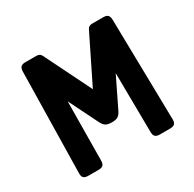

<svg xmlns="http://www.w3.org/2000/svg" viewBox="-132 -718 864 857"><g transform="rotate(-30 300.0 -290.0)"><path d="M531.2 -548.8 541 -30.8Q541.5 -14.2 534.2 -7.1Q526.9 0 510.3 0H458Q441.4 0 434.3 -7.1Q427.2 -14.2 427.2 -30.8L423.8 -335.4L349.6 -183.1Q341.8 -167 331.3 -160.4Q320.8 -153.8 300.3 -153.8Q279.8 -153.8 269 -160.2Q258.3 -166.5 250 -183.1L175.3 -334L172.4 -30.8Q172.4 -14.2 165.3 -7.1Q158.2 0 141.6 0H89.4Q72.8 0 65.4 -7.1Q58.1 -14.2 58.6 -30.8L68.4 -548.8Q68.8 -565.4 75.7 -572.5Q82.5 -579.6 99.1 -579.6H154.8Q165 -579.6 171.1 -576.2Q177.2 -572.8 181.2 -564.5L299.8 -324.7L418 -564.5Q421.9 -572.8 428 -576.2Q434.1 -579.6 444.3 -579.6H500.5Q517.1 -579.6 523.9 -572.5Q530.8 -565.4 531.2 -548.8Z"/></g></svg>

Font: Courier Prime Sans
Style: Bold
Weight: 700
Designer: Alan Dague-Greene
Foundry: Quote-Unquote Apps
Version: Version 3.020